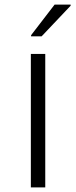

<svg xmlns="http://www.w3.org/2000/svg" viewBox="-20 -820 333 840"><path d="M116 -661H162L289 -795V-800H219L116 -666ZM115 0H178V-584H115Z"/></svg>

Font: Saira UNSAM Light SC
Style: Regular
Weight: 300
Designer: Hector Gatti with collaboration of the Omnibus-Type team
Foundry: Omnibus-Type
Version: Version 1.072;PS 001.072;hotconv 1.0.88;makeotf.lib2.5.64775